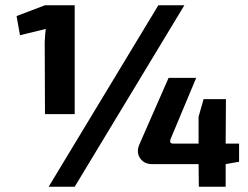

<svg xmlns="http://www.w3.org/2000/svg" viewBox="-20 -710 943 730"><path d="M150 -550Q152 -589 154 -600L56 -576L43 -649L151 -690H264V-276H151ZM264 0H165L582 -690H681ZM838 -86V0H736L735 -86H559Q528 -86 513 -108Q497 -131 510 -161L621 -414H726L628 -180Q623 -164 639 -164H735V-266L754 -333H839L838 -164H889V-95Z"/></svg>

Font: Taylor Sans Bold LRS
Style: Bold
Weight: 700
Italic angle: -8°
Designer: Natanael Gama
Version: Version 1.001 September 8, 2015